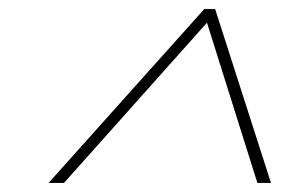

<svg xmlns="http://www.w3.org/2000/svg" viewBox="-20 -732 660 423"><path d="M430 -712H454L577 -329H547L436 -682L121 -329H87Z"/></svg>

Font: Nyght Serif Light Italic
Style: Regular
Weight: 300
Italic angle: -16°
Designer: Maksym Kobuzan
Version: Version 0.410